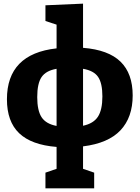

<svg xmlns="http://www.w3.org/2000/svg" viewBox="-20 -802 765 1052"><path d="M435 0V123L496 144V230H229V144L290 123V3Q152 -8 85 -72Q18 -136 18 -258Q18 -507 290 -537V-667L229 -687V-773L435 -782V-540Q574 -529 640.5 -464Q707 -399 707 -279Q707 -159 640 -88Q573 -17 435 0ZM290 -112V-425Q232 -415 208 -380Q184 -345 184 -270Q184 -196 208 -159.5Q232 -123 290 -112ZM435 -425V-113Q492 -125 516.5 -162.5Q541 -200 541 -274Q541 -346 517.5 -380.5Q494 -415 435 -425Z"/></svg>

Font: Bitter Pro ExtraBold
Style: Regular
Weight: 800
Designer: Sol Matas, and Bitter project Authors
Foundry: Sol Matas
Version: Version 1.010